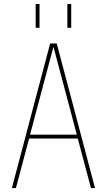

<svg xmlns="http://www.w3.org/2000/svg" viewBox="-20 -950 540 970"><path d="M320.3 -809.6V-929.7H339.8V-809.6ZM160.2 -809.6V-929.7H179.7V-809.6ZM368.2 -269.5 251 -710H249L131.8 -269.5ZM373 -250H127L60.5 0H40L233.4 -730.5H266.6L460 0H439.5Z"/></svg>

Font: Mgen+ 1mn thin
Style: Regular
Weight: 100
Designer: [Source Han Sans]
Ryoko NISHIZUKA  (kana & ideographs); Paul D. Hunt (Latin, Greek & Cyrillic); Wenlong ZHANG  (bopomofo
Version: Version 1.059.20150602